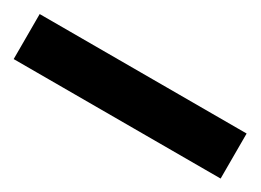

<svg xmlns="http://www.w3.org/2000/svg" viewBox="-21 -138 512 377"><g transform="rotate(30 234.5 51.0)"><path d="M469.2 0V102.1H0V0Z"/></g></svg>

Font: Inter SemiBold
Style: Regular
Weight: 600
Designer: Rasmus Andersson
Foundry: rsms
Version: Version 4.001;git-9221beed3